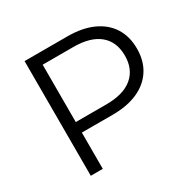

<svg xmlns="http://www.w3.org/2000/svg" viewBox="-155 -858 1019 1015"><g transform="rotate(-30 354.5 -350.0)"><path d="M118.3 0V-700H379.7Q469.1 -700 533.1 -671.4Q597.2 -642.7 631.6 -589.2Q666 -535.6 666 -460.4Q666 -386.1 631.6 -332.3Q597.2 -278.6 533.1 -249.9Q469.1 -221.3 379.7 -221.3H158.8L191.6 -255.8V0ZM191.6 -249.9 158.8 -285.6H378.3Q483.1 -285.6 537.7 -331.5Q592.2 -377.4 592.2 -460.4Q592.2 -544.4 537.7 -590Q483.1 -635.7 378.3 -635.7H158.8L191.6 -671.4Z"/></g></svg>

Font: Montserrat Thin
Style: Regular
Weight: 100
Designer: Julieta Ulanovsky
Foundry: Julieta Ulanovsky
Version: Version 9.000